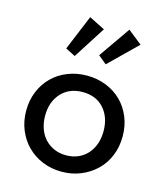

<svg xmlns="http://www.w3.org/2000/svg" viewBox="-109 -802 760 892"><g transform="rotate(15 270.5 -356.0)"><path d="M271 8Q221 8 178.5 -9.5Q136 -27 105 -58Q74 -89 56.5 -131.5Q39 -174 39 -224Q39 -274 56.5 -316.5Q74 -359 105 -389.5Q136 -420 178.5 -437Q221 -454 271 -454Q321 -454 363.5 -437Q406 -420 437 -389.5Q468 -359 485.5 -316.5Q503 -274 503 -224Q503 -173 485.5 -130.5Q468 -88 436.5 -57.5Q405 -27 362.5 -9.5Q320 8 271 8ZM271 -71Q302 -71 328 -82Q354 -93 372.5 -113.5Q391 -134 401 -162Q411 -190 411 -224Q411 -291 373.5 -333Q336 -375 271 -375Q207 -375 168.5 -333Q130 -291 130 -224Q130 -191 140 -162.5Q150 -134 168.5 -114Q187 -94 213 -82.5Q239 -71 271 -71ZM473 -657 340 -527 300 -560 405 -711ZM290 -682 191 -527 144 -551 214 -720Z"/></g></svg>

Font: Tilda Sans Medium
Style: Regular
Weight: 500
Designer: ParaType Ltd
Foundry: ParaType Ltd
Version: Version 1.009